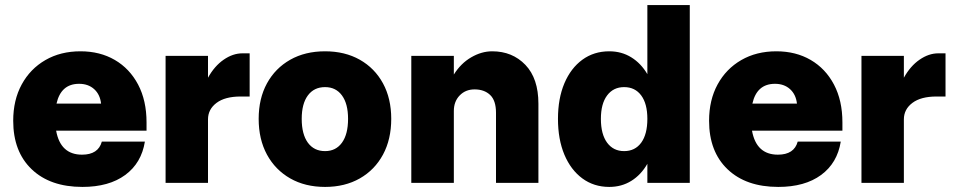

<svg xmlns="http://www.w3.org/2000/svg" viewBox="-20 -720 3766 756"><path d="M32 -244.5Q32 -326 65.5 -387.5Q99 -449 158.8 -483.5Q218.5 -518 297 -518Q373.5 -518 432 -484Q490.5 -450 523.8 -387Q557 -324 557 -238V-205.5H201Q218 -111 303 -111Q367 -111 381 -162.5H550.5Q537 -78 473 -31Q409 16 304.5 16Q177.5 16 104.8 -53.5Q32 -123 32 -244.5ZM291.5 -390Q220 -390 202.5 -312H378Q374 -348 350.8 -369Q327.5 -390 291.5 -390Z M632 -500H799V-414Q824.5 -460 860.8 -485Q897 -510 934.5 -510H963V-340H927.5Q866 -340 832.5 -314.8Q799 -289.5 799 -250V0H632Z M998.5 -252Q998.5 -332 1031.2 -391.8Q1064 -451.5 1122.8 -484.8Q1181.5 -518 1260 -518Q1338 -518 1396.8 -484.8Q1455.5 -451.5 1488 -391.8Q1520.5 -332 1520.5 -252Q1520.5 -171.5 1488 -111.2Q1455.5 -51 1396.8 -17.5Q1338 16 1260 16Q1181.5 16 1122.8 -17.5Q1064 -51 1031.2 -111.2Q998.5 -171.5 998.5 -252ZM1350.5 -252Q1350.5 -311.5 1326.5 -344.2Q1302.5 -377 1260 -377Q1216.5 -377 1192.2 -344.2Q1168 -311.5 1168 -252Q1168 -191.5 1192.2 -158.2Q1216.5 -125 1260 -125Q1302.5 -125 1326.5 -158.2Q1350.5 -191.5 1350.5 -252Z M1933 -276Q1933 -324 1910 -346Q1887 -368 1848.5 -368Q1813 -368 1790 -344.2Q1767 -320.5 1767 -283V0H1599.5V-500H1767V-426.5Q1794.5 -470.5 1835.2 -494.2Q1876 -518 1918 -518Q1997.5 -518 2048.8 -464.5Q2100 -411 2100 -311.5V0H1933Z M2696 -700V0H2529V-75Q2504 -31.5 2465.8 -7.8Q2427.5 16 2379 16Q2318.5 16 2273 -17.5Q2227.5 -51 2202.2 -111.2Q2177 -171.5 2177 -252Q2177 -332 2202.2 -391.8Q2227.5 -451.5 2273 -484.8Q2318.5 -518 2379 -518Q2427.5 -518 2465.8 -494.2Q2504 -470.5 2529 -428V-700ZM2346 -252Q2346 -191.5 2370.5 -158.2Q2395 -125 2437.5 -125Q2480.5 -125 2504.8 -158.2Q2529 -191.5 2529 -252Q2529 -311.5 2504.8 -344.2Q2480.5 -377 2437.5 -377Q2395 -377 2370.5 -344.2Q2346 -311.5 2346 -252Z M2772 -244.5Q2772 -326 2805.5 -387.5Q2839 -449 2898.8 -483.5Q2958.5 -518 3037 -518Q3113.5 -518 3172 -484Q3230.5 -450 3263.8 -387Q3297 -324 3297 -238V-205.5H2941Q2958 -111 3043 -111Q3107 -111 3121 -162.5H3290.5Q3277 -78 3213 -31Q3149 16 3044.5 16Q2917.5 16 2844.8 -53.5Q2772 -123 2772 -244.5ZM3031.5 -390Q2960 -390 2942.5 -312H3118Q3114 -348 3090.8 -369Q3067.5 -390 3031.5 -390Z M3372 -500H3539V-414Q3564.5 -460 3600.8 -485Q3637 -510 3674.5 -510H3703V-340H3667.5Q3606 -340 3572.5 -314.8Q3539 -289.5 3539 -250V0H3372Z"/></svg>

Font: Overused Grotesk ExtraBold
Style: Regular
Weight: 800
Version: Version 0.004